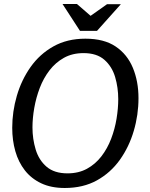

<svg xmlns="http://www.w3.org/2000/svg" viewBox="-20 -928 748 958"><path d="M303 10Q235 10 185.5 -13.5Q136 -37 104 -78Q72 -119 56.5 -173.5Q41 -228 41 -290Q41 -371 64 -450Q87 -529 132.5 -593.5Q178 -658 246.5 -696.5Q315 -735 406 -735Q499 -735 557 -696Q615 -657 643 -589.5Q671 -522 671 -438Q671 -355 647.5 -275Q624 -195 578 -130.5Q532 -66 463.5 -28Q395 10 303 10ZM317 -63Q372 -63 414 -86Q456 -109 486 -148Q516 -187 534.5 -235.5Q553 -284 561.5 -335.5Q570 -387 570 -433Q570 -491 554.5 -543.5Q539 -596 501 -629.5Q463 -663 397 -663Q341 -663 299 -639.5Q257 -616 227 -577Q197 -538 178.5 -489.5Q160 -441 151 -389.5Q142 -338 142 -292Q142 -235 158 -182Q174 -129 212.5 -96Q251 -63 317 -63ZM432 -849 514 -907H583L464 -774H379L292 -908H364Z"/></svg>

Font: Rosario Medium
Style: Italic
Weight: 500
Italic angle: -8.05°
Version: Version 1.201